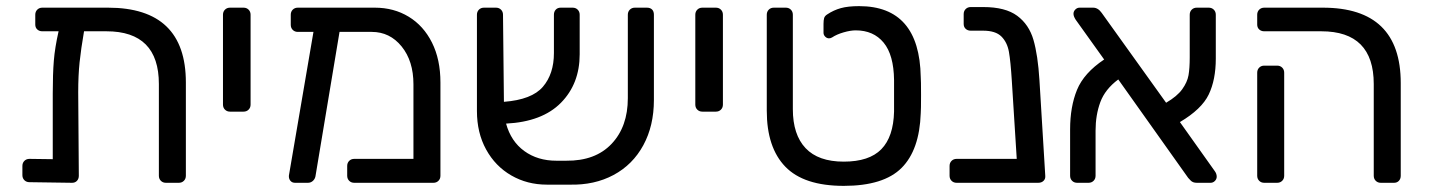

<svg xmlns="http://www.w3.org/2000/svg" viewBox="-20 -596 4659 626"><path d="M586 -327V-23Q586 -13 579.5 -6.5Q573 0 563 0H521Q511 0 504.5 -6.5Q498 -13 498 -23V-322Q498 -494 327 -494H254Q244 -436 239.5 -393Q235 -350 235 -295L237 -23Q237 -13 231 -6.5Q225 0 215 0L76 -2Q66 -2 59.5 -8.5Q53 -15 53 -25V-55Q53 -65 59.5 -71.5Q66 -78 76 -78L152 -77V-291Q152 -355 155.5 -398Q159 -441 171 -494H118Q108 -494 101.5 -500Q95 -506 95 -516V-548Q95 -558 101.5 -564.5Q108 -571 118 -571H332Q586 -571 586 -327Z M707 -255V-548Q707 -558 713.5 -564.5Q720 -571 730 -571H774Q784 -571 790.5 -564.5Q797 -558 797 -548V-255Q797 -245 790.5 -238.5Q784 -232 774 -232H730Q720 -232 713.5 -238.5Q707 -245 707 -255Z M1416 -327V-23Q1416 -13 1409.5 -6.5Q1403 0 1393 0H1135Q1125 0 1118.5 -6.5Q1112 -13 1112 -23V-55Q1112 -65 1118.5 -71.5Q1125 -78 1135 -78H1328V-321Q1328 -397 1289.5 -444.5Q1251 -492 1192 -492H1087L1009 -24Q1008 -14 1001 -7Q994 0 984 0H942Q932 0 926.5 -7Q921 -14 922 -24L1002 -492H951Q941 -492 934.5 -498.5Q928 -505 928 -515V-548Q928 -558 934.5 -564.5Q941 -571 951 -571H1202Q1264 -571 1312.5 -541.5Q1361 -512 1388.5 -457Q1416 -402 1416 -327Z M2112 -548V-270Q2112 -186 2077.5 -122.5Q2043 -59 1980.5 -25.5Q1918 8 1837 6H1763Q1699 6 1647 -24Q1595 -54 1565 -108.5Q1535 -163 1535 -234V-548Q1535 -558 1541.5 -564.5Q1548 -571 1558 -571H1597Q1607 -571 1613.5 -564.5Q1620 -558 1620 -548L1623 -264Q1714 -271 1750 -313Q1786 -355 1786 -423V-548Q1786 -558 1792 -564.5Q1798 -571 1808 -571H1847Q1857 -571 1863.5 -564.5Q1870 -558 1870 -548V-419Q1870 -323 1809 -261Q1748 -199 1630 -193Q1646 -135 1689.5 -103.5Q1733 -72 1794 -72H1826Q1921 -71 1974 -127Q2027 -183 2027 -276V-548Q2027 -558 2033.5 -564.5Q2040 -571 2050 -571H2089Q2100 -571 2106 -565Q2112 -559 2112 -548Z M2247 -255V-548Q2247 -558 2253.5 -564.5Q2260 -571 2270 -571H2314Q2324 -571 2330.5 -564.5Q2337 -558 2337 -548V-255Q2337 -245 2330.5 -238.5Q2324 -232 2314 -232H2270Q2260 -232 2253.5 -238.5Q2247 -245 2247 -255Z M2480 -235V-548Q2480 -558 2486.5 -564.5Q2493 -571 2503 -571H2542Q2552 -571 2558.5 -564.5Q2565 -558 2565 -548V-240Q2565 -157 2606.5 -113Q2648 -69 2731 -69Q2814 -69 2853.5 -109.5Q2893 -150 2895 -232V-263V-335Q2894 -417 2861 -457Q2828 -497 2770 -497Q2753 -497 2730.5 -490.5Q2708 -484 2693 -474Q2688 -471 2683 -471Q2676 -471 2670.5 -476.5Q2665 -482 2665 -489V-518Q2665 -530 2667 -537Q2669 -544 2677 -549Q2698 -563 2721.5 -569.5Q2745 -576 2781 -576Q2978 -576 2982 -345Q2983 -335 2983 -286Q2983 -237 2982 -227Q2978 -107 2919.5 -48.5Q2861 10 2731 10Q2601 10 2540.5 -52.5Q2480 -115 2480 -235Z M3365 0H3321H3099Q3089 0 3082.5 -6.5Q3076 -13 3076 -23V-55Q3076 -65 3082.5 -71.5Q3089 -78 3099 -78H3295L3279 -332Q3275 -396 3269.5 -427Q3264 -458 3245 -477Q3226 -496 3185 -496H3145Q3135 -496 3128.5 -502Q3122 -508 3122 -518V-550Q3122 -560 3128.5 -566.5Q3135 -573 3145 -573H3186Q3258 -573 3296.5 -544.5Q3335 -516 3349.5 -466Q3364 -416 3369 -335L3388 -23Q3389 -13 3382.5 -6.5Q3376 0 3365 0Z M3947 -20Q3947 -12 3941 -6Q3935 0 3927 0H3882Q3869 0 3862 -7.5Q3855 -15 3854 -16L3626 -337Q3583 -305 3567.5 -263Q3552 -221 3552 -170V-23Q3552 -13 3545.5 -6.5Q3539 0 3529 0H3492Q3482 0 3475.5 -6.5Q3469 -13 3469 -23V-174Q3469 -248 3491.5 -303Q3514 -358 3580 -402L3487 -532Q3480 -543 3480 -551Q3480 -559 3486 -565Q3492 -571 3500 -571H3544Q3560 -571 3572 -554L3782 -261Q3818 -282 3834.5 -305Q3851 -328 3855 -350.5Q3859 -373 3859 -409V-548Q3859 -558 3865.5 -564.5Q3872 -571 3882 -571H3921Q3931 -571 3937.5 -564.5Q3944 -558 3944 -548V-405Q3944 -336 3921 -288Q3898 -240 3827 -198L3940 -39Q3947 -30 3947 -20Z M4459 -23V-322Q4459 -494 4288 -494H4102Q4092 -494 4085.5 -500Q4079 -506 4079 -516V-548Q4079 -558 4085.5 -564.5Q4092 -571 4102 -571H4293Q4547 -571 4547 -325V-23Q4547 -13 4541 -6.5Q4535 0 4525 0H4482Q4472 0 4465.5 -6.5Q4459 -13 4459 -23ZM4079 -23V-359Q4079 -369 4085.5 -375.5Q4092 -382 4102 -382H4144Q4154 -382 4160.5 -375.5Q4167 -369 4167 -359V-23Q4167 -13 4160.5 -6.5Q4154 0 4144 0H4102Q4092 0 4085.5 -6.5Q4079 -13 4079 -23Z"/></svg>

Font: Contemporary
Style: Regular
Weight: 400
Designer: Victor Tran
Foundry: Victor Tran
Version: Version 1.100